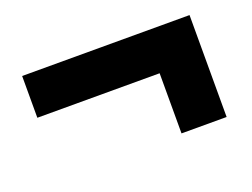

<svg xmlns="http://www.w3.org/2000/svg" viewBox="-60 -542 710 540"><g transform="rotate(-20 295.0 -272.5)"><path d="M405 -300H39V-425H540V-120H405Z"/></g></svg>

Font: Haskoy ExtraBold
Style: Regular
Weight: 800
Designer: Ertekin Erdin
Foundry: Ertekin Erdin
Version: Version 2.000; ttfautohint (v1.8.4.7-5d5b)